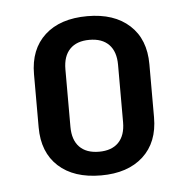

<svg xmlns="http://www.w3.org/2000/svg" viewBox="-37 -753 428 436"><g transform="rotate(-5 177.0 -535.5)"><path d="M177 -354Q115 -354 80 -386Q45 -418 45 -475V-596Q45 -653 80 -685Q115 -717 177 -717Q238 -717 273 -685Q308 -653 308 -596V-475Q308 -418 273 -386Q238 -354 177 -354ZM177 -408Q206 -408 221.5 -424Q237 -440 237 -470V-601Q237 -631 221.5 -647Q206 -663 177 -663Q148 -663 132.5 -647Q117 -631 117 -601V-470Q117 -440 132.5 -424Q148 -408 177 -408Z"/></g></svg>

Font: Pathway Extreme Condensed Medium
Style: Regular
Weight: 500
Width: 3
Version: Version 1.001;gftools[0.9.26]